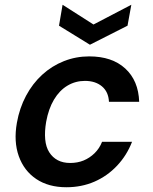

<svg xmlns="http://www.w3.org/2000/svg" viewBox="-20 -775 642 807"><path d="M259 12Q184 12 132.5 -22.5Q81 -57 59 -118.5Q37 -180 51 -259Q62 -321 89.5 -372.5Q117 -424 157.5 -461Q198 -498 248.5 -518Q299 -538 355 -538Q451 -538 506.5 -487Q562 -436 565 -347H438Q436 -389 408.5 -412Q381 -435 337 -435Q297 -435 263.5 -415Q230 -395 207 -356.5Q184 -318 174 -263Q167 -222 170 -189.5Q173 -157 187 -135Q201 -113 223 -101.5Q245 -90 275 -90Q306 -90 331.5 -100.5Q357 -111 377.5 -131Q398 -151 409 -179H535Q513 -122 472 -78.5Q431 -35 377 -11.5Q323 12 259 12ZM532 -755 516 -667 358 -587 228 -667 243 -755 373 -672Z"/></svg>

Font: DM Sans 9pt SemiBold
Style: Italic
Weight: 600
Italic angle: -10°
Version: Version 4.004;gftools[0.9.30]